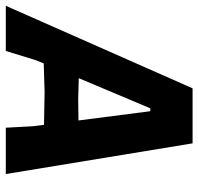

<svg xmlns="http://www.w3.org/2000/svg" viewBox="-54 -654 685 663"><g transform="rotate(90 288.5 -322.5)"><path d="M452 -645 558 0H398L393 -92L388 -132L275 -134L176 -131L164 -101L133 0H-23L262 -645ZM331 -499 227 -252 299 -250 373 -251 341 -499Z"/></g></svg>

Font: Alegreya Sans ExtraBold
Style: Italic
Weight: 800
Italic angle: -7°
Designer: Juan Pablo del Peral
Foundry: Huerta Tipografica
Version: Version 2.007